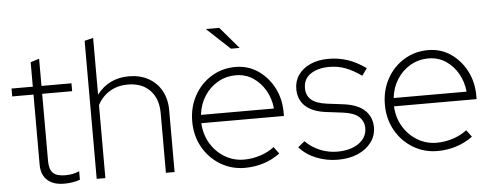

<svg xmlns="http://www.w3.org/2000/svg" viewBox="-49 -836 2490 970"><g transform="rotate(-5 1196.5 -350.5)"><path d="M241 10Q185 10 155 -18Q125 -46 125 -96V-452H17V-492H125V-616L169 -630V-492H321V-452H169V-111Q169 -69 187.5 -50.5Q206 -32 249 -32Q272 -32 288 -35.5Q304 -39 321 -46V-3Q302 4 282 7Q262 10 241 10Z M406 0V-700L450 -711V-423Q510 -502 613 -502Q669 -502 711.5 -478.5Q754 -455 777.5 -412.5Q801 -370 801 -314V0H757V-302Q757 -376 716 -418.5Q675 -461 603 -461Q553 -461 513 -437.5Q473 -414 450 -370V0Z M1157 10Q1089 10 1033 -24Q977 -58 944.5 -116Q912 -174 912 -246Q912 -318 943.5 -376Q975 -434 1030 -468Q1085 -502 1153 -502Q1217 -502 1267 -468Q1317 -434 1346.5 -377.5Q1376 -321 1376 -252V-234H957Q960 -177 987 -131.5Q1014 -86 1058.5 -59Q1103 -32 1157 -32Q1199 -32 1240 -45.5Q1281 -59 1310 -82L1336 -47Q1296 -18 1251 -4Q1206 10 1157 10ZM959 -276H1329Q1324 -327 1300 -368.5Q1276 -410 1238 -435Q1200 -460 1152 -460Q1101 -460 1059.5 -436Q1018 -412 991.5 -370.5Q965 -329 959 -276ZM1139 -596 1021 -706H1089L1183 -596Z M1629 10Q1572 10 1520.5 -10.5Q1469 -31 1434 -70L1468 -98Q1498 -67 1540.5 -49Q1583 -31 1629 -31Q1697 -31 1738.5 -60.5Q1780 -90 1780 -137Q1780 -172 1755 -195Q1730 -218 1674 -225L1593 -235Q1523 -243 1486.5 -276Q1450 -309 1450 -364Q1450 -405 1472 -436Q1494 -467 1533.5 -484.5Q1573 -502 1625 -502Q1675 -502 1721 -487Q1767 -472 1814 -438L1788 -402Q1746 -432 1707.5 -446.5Q1669 -461 1626 -461Q1568 -461 1531 -436.5Q1494 -412 1494 -364Q1494 -328 1518.5 -306Q1543 -284 1598 -277L1678 -267Q1752 -258 1788 -224Q1824 -190 1824 -137Q1824 -95 1799 -61.5Q1774 -28 1730.5 -9Q1687 10 1629 10Z M2134 10Q2066 10 2010 -24Q1954 -58 1921.5 -116Q1889 -174 1889 -246Q1889 -318 1920.5 -376Q1952 -434 2007 -468Q2062 -502 2130 -502Q2194 -502 2244 -468Q2294 -434 2323.5 -377.5Q2353 -321 2353 -252V-234H1934Q1937 -177 1964 -131.5Q1991 -86 2035.5 -59Q2080 -32 2134 -32Q2176 -32 2217 -45.5Q2258 -59 2287 -82L2313 -47Q2273 -18 2228 -4Q2183 10 2134 10ZM1936 -276H2306Q2301 -327 2277 -368.5Q2253 -410 2215 -435Q2177 -460 2129 -460Q2078 -460 2036.5 -436Q1995 -412 1968.5 -370.5Q1942 -329 1936 -276Z"/></g></svg>

Font: Red Hat Display VF
Style: Regular
Weight: 300
Designer: Pentagram, MCKL
Foundry: Pentagram, MCKL
Version: Version 1.023